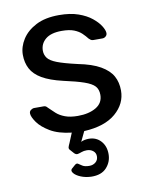

<svg xmlns="http://www.w3.org/2000/svg" viewBox="-84 -592 679 874"><g transform="rotate(-10 255.0 -155.0)"><path d="M267 220Q240 219 218.5 210Q197 201 187.5 189Q178 177 186 169L202 155Q211 147 217.5 151.5Q224 156 235 163Q246 170 267 170Q284 170 296 160Q308 150 308 133Q308 117 296 107.5Q284 98 267 98Q253 98 242.5 102Q232 106 224 107.5Q216 109 208 101L192 83Q186 77 188.5 69Q191 61 195 53L214 7Q153 0 115.5 -22.5Q78 -45 60.5 -70Q43 -95 42 -110Q41 -121 49 -127Q57 -133 65 -133H108Q113 -133 117 -131.5Q121 -130 127 -123Q141 -109 156.5 -95Q172 -81 196 -72Q220 -63 255 -63Q306 -63 339 -82.5Q372 -102 372 -140Q372 -165 358.5 -180Q345 -195 310.5 -207Q276 -219 216 -232Q156 -246 121 -266.5Q86 -287 71 -315.5Q56 -344 56 -380Q56 -417 78 -451.5Q100 -486 142.5 -508Q185 -530 249 -530Q301 -530 338 -517Q375 -504 399 -484.5Q423 -465 435 -446Q447 -427 448 -414Q449 -404 442 -397.5Q435 -391 426 -391H384Q377 -391 372.5 -394Q368 -397 364 -401Q354 -414 340.5 -427Q327 -440 305.5 -448.5Q284 -457 249 -457Q199 -457 174 -436Q149 -415 149 -383Q149 -364 160 -349Q171 -334 202 -322Q233 -310 294 -296Q360 -283 398 -261Q436 -239 452 -210Q468 -181 468 -143Q468 -82 417.5 -38.5Q367 5 271 10L249 56Q255 52 265.5 50Q276 48 285 48Q319 48 340.5 71.5Q362 95 362 132Q362 168 338 194.5Q314 221 267 220Z"/></g></svg>

Font: RubikRegular
Style: Regular
Weight: 400
Designer: Hubert and Fischer
Foundry: Hubert and Fischer
Version: Version 2.300;gftools[0.9.30]